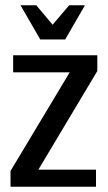

<svg xmlns="http://www.w3.org/2000/svg" viewBox="-20 -710 410 730"><path d="M20 0V-60L245 -435H30V-500H350V-440L126 -65H345V0ZM133 -560 58 -690H118L180 -616L243 -690H303L228 -560Z"/></svg>

Font: Cuprum
Style: Regular
Weight: 400
Designer: Jovanny Lemonad
Foundry: Jovanny Lemonad
Version: Version 3.000